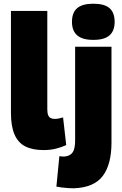

<svg xmlns="http://www.w3.org/2000/svg" viewBox="-20 -799 660 1035"><path d="M235 -740V-210Q235 -189 240 -177.5Q245 -166 254.5 -162Q264 -158 276 -158Q285 -158 295.5 -160Q306 -162 320 -166L337 -17Q314 -6 283 2Q252 10 215 10Q156 10 117 -9.5Q78 -29 58.5 -73.5Q39 -118 39 -191V-740ZM581 -547V-31Q581 87 534 149.5Q487 212 378 216Q365 216 349 215Q333 214 316 212Q299 210 284 207L300 43Q308 44 314.5 44.5Q321 45 327 45Q358 42 371.5 22.5Q385 3 385 -42V-547ZM483 -584Q424 -584 396 -608.5Q368 -633 368 -681Q368 -731 396 -755Q424 -779 483 -779Q543 -779 570.5 -755Q598 -731 598 -681Q598 -633 570.5 -608.5Q543 -584 483 -584Z"/></svg>

Font: Georama ExtraCondensed Thin ExtraBold
Style: Regular
Weight: 800
Version: Version 1.001